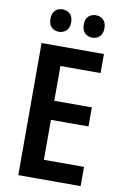

<svg xmlns="http://www.w3.org/2000/svg" viewBox="-99 -966 657 1022"><g transform="rotate(10 230.0 -455.0)"><path d="M412 0H75V-714H412V-611H195V-423H398V-320H195V-104H412ZM99 -850Q99 -880 115 -895Q131 -910 155 -910Q179 -910 195 -894.5Q211 -879 211 -850Q211 -820 195 -804.5Q179 -789 155 -789Q131 -789 115 -804Q99 -819 99 -850ZM279 -850Q279 -880 295 -895Q311 -910 335 -910Q359 -910 375 -894.5Q391 -879 391 -850Q391 -820 375 -804.5Q359 -789 335 -789Q311 -789 295 -804.5Q279 -820 279 -850Z"/></g></svg>

Font: Noto Sans Devanagari Condensed SemiBold
Style: Regular
Weight: 600
Width: 3
Designer: Jelle Bosma - Monotype Design Team
Foundry: Monotype Imaging Inc.
Version: Version 2.004; ttfautohint (v1.8.4.7-5d5b)